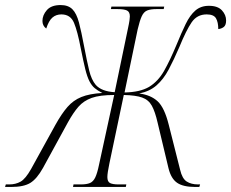

<svg xmlns="http://www.w3.org/2000/svg" viewBox="-83 -740 915 760"><path d="M-63 0 -60 -10H-46Q-21 -10 -1.5 -21Q18 -32 40 -71L137 -247Q161 -290 184 -316.5Q207 -343 239 -356Q271 -369 322 -372Q304 -381 292 -391Q280 -401 271 -418.5Q262 -436 254.5 -466.5Q247 -497 237 -547Q224 -616 210 -649.5Q196 -683 160 -683Q139 -683 124.5 -670.5Q110 -658 100 -627Q85 -638 85 -657Q85 -680 102.5 -700Q120 -720 157 -720Q187 -720 203.5 -703.5Q220 -687 229.5 -651Q239 -615 250 -556Q261 -498 270 -461Q279 -424 296 -404Q319 -378 371 -375L423 -625Q428 -648 429.5 -659Q431 -670 431 -675Q431 -693 419.5 -698.5Q408 -704 383 -704H356L358 -714H567L565 -704H536Q513 -704 499.5 -698.5Q486 -693 478 -675.5Q470 -658 462 -624L410 -374Q471 -375 507 -396Q543 -418 566.5 -459.5Q590 -501 615 -561Q635 -610 652 -645Q669 -680 690.5 -698.5Q712 -717 744 -717Q779 -717 795.5 -699Q812 -681 812 -659Q812 -640 802.5 -633Q793 -626 781 -625Q781 -652 772 -667.5Q763 -683 735 -683Q697 -683 675.5 -651.5Q654 -620 627 -554Q605 -503 584.5 -464.5Q564 -426 536.5 -402Q509 -378 468 -370Q514 -364 541 -339Q568 -314 585 -246L630 -68Q638 -33 656 -21.5Q674 -10 701 -10H709L706 0H689Q642 0 618 -16.5Q594 -33 584 -74L541 -254Q531 -298 518 -321.5Q505 -345 479.5 -354Q454 -363 407 -364L350 -93Q342 -55 342 -39Q342 -21 352.5 -15.5Q363 -10 386 -10H417L415 0H206L208 -10H237Q260 -10 273 -15.5Q286 -21 294 -37.5Q302 -54 309 -88L369 -364Q312 -364 280 -352.5Q248 -341 227.5 -317.5Q207 -294 186 -256L87 -75Q63 -32 37 -16Q11 0 -38 0Z"/></svg>

Font: Noto Serif Display Condensed ExtraLight
Style: Italic
Weight: 200
Width: 3
Italic angle: -12°
Designer: Monotype Design Team
Foundry: Monotype Imaging Inc.
Version: Version 2.009